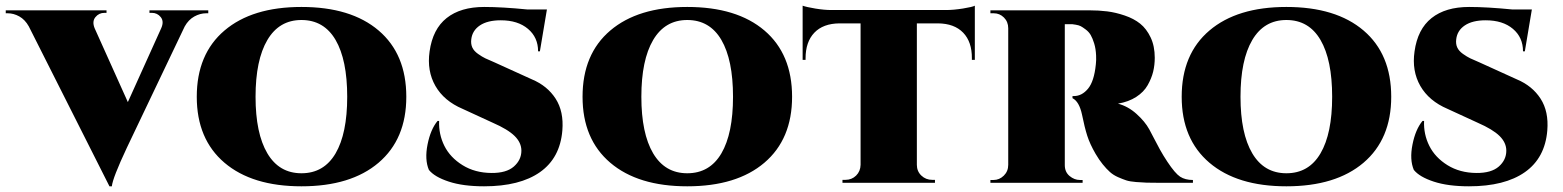

<svg xmlns="http://www.w3.org/2000/svg" viewBox="-62 -636 5439 668"><path d="M458 -600.1H662.6V-589.8H655.3Q634.3 -589.8 614 -578.6Q593.8 -567.4 580.6 -543.9L379.4 -122.1Q330.1 -17.1 327.1 12.2H318.8L38.1 -544.4Q24.9 -567.9 5.1 -578.9Q-14.6 -589.8 -35.2 -589.8H-42V-600.1H308.6V-591.3H301.3Q282.2 -591.3 270 -576.4Q257.8 -561.5 267.1 -538.1L382.8 -280.8L499 -538.1Q509.3 -561.5 497.3 -576.4Q485.4 -591.3 466.3 -591.3H458Z M986.8 -611.8Q1159.2 -611.8 1255.4 -529.8Q1351.6 -447.8 1351.6 -299.3Q1351.6 -151.9 1255.1 -69.8Q1158.7 12.2 986.8 12.2Q815.4 12.2 719 -69.8Q622.6 -151.9 622.6 -299.3Q622.6 -447.8 719 -529.8Q815.4 -611.8 986.8 -611.8ZM986.8 -33.2Q1064.9 -33.2 1105.5 -102.3Q1146 -171.4 1146 -299.3Q1146 -427.7 1105.5 -497.1Q1064.9 -566.4 986.8 -566.4Q909.2 -566.4 868.2 -496.8Q827.1 -427.2 827.1 -299.3Q827.1 -171.9 868.2 -102.5Q909.2 -33.2 986.8 -33.2Z M1658.7 -418.9 1788.6 -359.9Q1842.3 -337.4 1871.1 -292.7Q1899.9 -248 1894.5 -182.1Q1886.7 -86.4 1816.7 -37.1Q1746.6 12.2 1622.1 12.2Q1548.8 12.2 1499.3 -4.2Q1449.7 -20.5 1430.2 -44.9Q1415 -80.6 1425.5 -133.3Q1436 -186 1460.4 -215.3H1465.8Q1463.9 -168.9 1484.1 -128.4Q1504.4 -87.9 1547.4 -61.3Q1590.3 -34.7 1647.5 -34.2Q1699.7 -33.7 1725.8 -56.6Q1752 -79.6 1752 -111.8Q1752 -139.6 1728.5 -162.8Q1705.1 -186 1652.3 -209L1547.4 -257.3Q1482.9 -284.7 1452.9 -336.9Q1422.9 -389.2 1432.6 -457Q1443.4 -534.7 1491.9 -573.2Q1540.5 -611.8 1622.6 -611.8Q1684.6 -611.8 1773.4 -603H1840.8L1816.4 -457.5H1810.1Q1810.1 -505.9 1774.9 -535.6Q1739.7 -565.4 1680.2 -565.4Q1634.3 -565.4 1607.7 -547.6Q1581.1 -529.8 1577.6 -499Q1575.7 -482.9 1581.3 -470.7Q1586.9 -458.5 1601.1 -448.5Q1615.2 -438.5 1626.5 -433.1Q1637.7 -427.7 1658.7 -418.9Z M2329.1 -611.8Q2501.5 -611.8 2597.7 -529.8Q2693.8 -447.8 2693.8 -299.3Q2693.8 -151.9 2597.4 -69.8Q2501 12.2 2329.1 12.2Q2157.7 12.2 2061.3 -69.8Q1964.8 -151.9 1964.8 -299.3Q1964.8 -447.8 2061.3 -529.8Q2157.7 -611.8 2329.1 -611.8ZM2329.1 -33.2Q2407.2 -33.2 2447.8 -102.3Q2488.3 -171.4 2488.3 -299.3Q2488.3 -427.7 2447.8 -497.1Q2407.2 -566.4 2329.1 -566.4Q2251.5 -566.4 2210.4 -496.8Q2169.4 -427.2 2169.4 -299.3Q2169.4 -171.9 2210.4 -102.5Q2251.5 -33.2 2329.1 -33.2Z M2830.6 -601.1H3229.5Q3255.4 -601.1 3288.6 -606.4Q3321.8 -611.8 3329.6 -616.2V-427.7H3319.3V-433.1Q3319.8 -490.2 3289.1 -522.2Q3258.3 -554.2 3201.2 -554.7H3127.9V-62.5Q3127.9 -40 3143.6 -25.1Q3159.2 -10.3 3181.2 -10.3H3190.9V0H2869.1V-10.3H2879.4Q2901.4 -10.3 2916.5 -25.1Q2931.6 -40 2932.1 -62.5V-554.7H2858.9Q2801.8 -554.2 2771.2 -522.2Q2740.7 -490.2 2740.7 -433.1V-427.7H2730.5V-616.2Q2744.1 -611.3 2774.9 -606.2Q2805.7 -601.1 2830.6 -601.1Z M3383.8 -600.1H3727.5Q3761.2 -600.1 3790.3 -596.4Q3819.3 -592.8 3851.1 -582Q3882.8 -571.3 3904.8 -553.7Q3926.8 -536.1 3941.2 -505.9Q3955.6 -475.6 3955.6 -435.1Q3955.6 -409.7 3950 -386.5Q3944.3 -363.3 3930.9 -339.6Q3917.5 -315.9 3891.1 -298.8Q3864.7 -281.7 3827.6 -275.4Q3862.8 -266.1 3892.1 -239.7Q3921.4 -213.4 3936.5 -186Q3940.9 -178.2 3951.2 -158Q3961.4 -137.7 3973.6 -115.7Q3985.8 -93.8 3999.5 -73.2Q4026.4 -32.7 4043.9 -21.2Q4061.5 -9.8 4088.4 -9.8V0H3970.7Q3942.4 0 3927.2 -0.5Q3912.1 -1 3890.6 -2.7Q3869.1 -4.4 3856.4 -8.5Q3843.8 -12.7 3827.6 -19.8Q3811.5 -26.9 3799.6 -37.6Q3787.6 -48.3 3774.7 -64.2Q3761.7 -80.1 3749.5 -101.1Q3730 -134.8 3720.7 -163.8Q3711.4 -192.9 3702.6 -236.8Q3692.9 -282.7 3669.4 -294.4V-301.8H3674.3Q3702.1 -301.8 3723.4 -327.4Q3744.6 -353 3750.5 -411.1Q3750.5 -412.1 3751 -417Q3751.5 -421.9 3751.7 -427.5Q3752 -433.1 3751.5 -442.9Q3750.5 -466.3 3744.9 -484.6Q3739.3 -502.9 3732.7 -514.2Q3726.1 -525.4 3715.3 -533.4Q3704.6 -541.5 3698 -544.9Q3691.4 -548.3 3680.9 -550Q3670.4 -551.8 3668.9 -551.8Q3667.5 -551.8 3662.6 -551.8H3642.6V-61.5Q3642.6 -37.6 3659.2 -23.7Q3675.8 -9.8 3695.3 -9.8H3704.6V0H3383.8V-9.8H3394.5Q3415 -9.8 3430.4 -24.9Q3445.8 -40 3445.8 -62.5V-537.6Q3445.8 -560.1 3430.9 -575Q3416 -589.8 3395.5 -589.8H3383.8Z M4413.6 -611.8Q4585.9 -611.8 4682.1 -529.8Q4778.3 -447.8 4778.3 -299.3Q4778.3 -151.9 4681.9 -69.8Q4585.4 12.2 4413.6 12.2Q4242.2 12.2 4145.8 -69.8Q4049.3 -151.9 4049.3 -299.3Q4049.3 -447.8 4145.8 -529.8Q4242.2 -611.8 4413.6 -611.8ZM4413.6 -33.2Q4491.7 -33.2 4532.2 -102.3Q4572.8 -171.4 4572.8 -299.3Q4572.8 -427.7 4532.2 -497.1Q4491.7 -566.4 4413.6 -566.4Q4335.9 -566.4 4294.9 -496.8Q4253.9 -427.2 4253.9 -299.3Q4253.9 -171.9 4294.9 -102.5Q4335.9 -33.2 4413.6 -33.2Z M5085.4 -418.9 5215.3 -359.9Q5269 -337.4 5297.9 -292.7Q5326.7 -248 5321.3 -182.1Q5313.5 -86.4 5243.4 -37.1Q5173.3 12.2 5048.8 12.2Q4975.6 12.2 4926 -4.2Q4876.5 -20.5 4856.9 -44.9Q4841.8 -80.6 4852.3 -133.3Q4862.8 -186 4887.2 -215.3H4892.6Q4890.6 -168.9 4910.9 -128.4Q4931.2 -87.9 4974.1 -61.3Q5017.1 -34.7 5074.2 -34.2Q5126.5 -33.7 5152.6 -56.6Q5178.7 -79.6 5178.7 -111.8Q5178.7 -139.6 5155.3 -162.8Q5131.8 -186 5079.1 -209L4974.1 -257.3Q4909.7 -284.7 4879.6 -336.9Q4849.6 -389.2 4859.4 -457Q4870.1 -534.7 4918.7 -573.2Q4967.3 -611.8 5049.3 -611.8Q5111.3 -611.8 5200.2 -603H5267.6L5243.2 -457.5H5236.8Q5236.8 -505.9 5201.7 -535.6Q5166.5 -565.4 5106.9 -565.4Q5061 -565.4 5034.4 -547.6Q5007.8 -529.8 5004.4 -499Q5002.4 -482.9 5008.1 -470.7Q5013.7 -458.5 5027.8 -448.5Q5042 -438.5 5053.2 -433.1Q5064.5 -427.7 5085.4 -418.9Z"/></svg>

Font: Cinzel Black
Style: Regular
Weight: 900
Designer: Natanael Gama
Version: Version 1.001;PS 001.001;hotconv 1.0.56;makeotf.lib2.0.21325